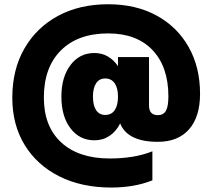

<svg xmlns="http://www.w3.org/2000/svg" viewBox="-20 -710 975 882"><path d="M664.5 -448V-226Q664.5 -181 705 -181Q730.5 -181 742 -200.8Q753.5 -220.5 753.5 -267.5Q753.5 -403 680.8 -479.8Q608 -556.5 477 -556.5Q338 -556.5 259.8 -478.5Q181.5 -400.5 181.5 -261.5Q181.5 -129 261.5 -55.5Q341.5 18 484 18Q598.5 18 680 -15V118.5Q637 135.5 589.8 143.5Q542.5 151.5 491.5 151.5Q354.5 151.5 252.2 100Q150 48.5 93.2 -44.2Q36.5 -137 36.5 -261Q36.5 -390 91.8 -486.5Q147 -583 246 -636.8Q345 -690.5 477 -690.5Q604 -690.5 699 -638.8Q794 -587 846.5 -494.2Q899 -401.5 899 -279Q899 -173.5 848.5 -116Q798 -58.5 705 -58.5Q566 -58.5 532 -143Q513.5 -106 483 -85.8Q452.5 -65.5 414 -65.5Q345.5 -65.5 303.8 -120.5Q262 -175.5 262 -266Q262 -356 303.8 -411.2Q345.5 -466.5 413.5 -466.5Q448 -466.5 475.5 -450.5Q503 -434.5 522 -406V-448ZM407 -266Q407 -226 421.5 -204Q436 -182 463.5 -182Q492 -182 507 -204Q522 -226 522 -266Q522 -305.5 506.8 -327.5Q491.5 -349.5 463.5 -349.5Q436 -349.5 421.5 -327.5Q407 -305.5 407 -266Z"/></svg>

Font: Overused Grotesk ExtraBold
Style: Regular
Weight: 800
Version: Version 0.004